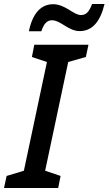

<svg xmlns="http://www.w3.org/2000/svg" viewBox="-43 -937 541 957"><path d="M101 -781H163C175 -817 190 -836 216 -836C259 -836 298 -782 354 -782C415 -782 456 -826 478 -917H416C401 -878 387 -862 360 -862C324 -862 282 -916 222 -916C161 -916 119 -870 101 -781ZM-23 0H247L259 -60L182 -86L297 -628L385 -653L398 -714H128L116 -653L191 -628L76 -86L-10 -60Z"/></svg>

Font: Noto Sans Medium
Style: Italic
Weight: 500
Italic angle: -12°
Designer: Monotype Design Team
Foundry: Monotype Imaging Inc.
Version: Version 2.013